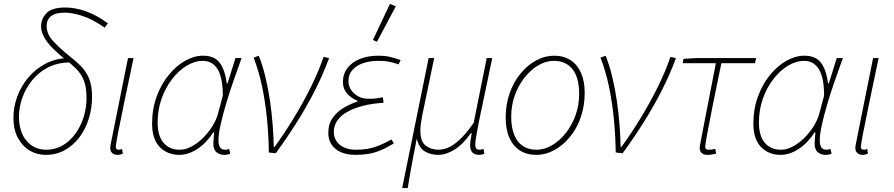

<svg xmlns="http://www.w3.org/2000/svg" viewBox="-20 -772 4526 972"><path d="M212 12Q167 12 130 -10Q93 -32 70.5 -74Q48 -116 48 -176Q48 -231 67.5 -283.5Q87 -336 123 -379Q159 -422 208.5 -448.5Q258 -475 318 -478L333 -456Q270 -455 222 -430Q174 -405 141.5 -364Q109 -323 92.5 -275.5Q76 -228 76 -182Q76 -104 114.5 -59Q153 -14 214 -14Q260 -14 297.5 -36Q335 -58 362 -95.5Q389 -133 403.5 -179.5Q418 -226 418 -275Q418 -332 404 -366Q390 -400 366 -423.5Q342 -447 312 -470Q280 -495 251.5 -523Q223 -551 205.5 -580Q188 -609 188 -638Q188 -677 215.5 -705.5Q243 -734 310 -734Q360 -734 414.5 -715Q469 -696 526 -654L510 -632Q447 -676 395.5 -692Q344 -708 308 -708Q260 -708 238 -690Q216 -672 216 -640Q216 -600 249.5 -563.5Q283 -527 332 -488Q361 -465 387 -440Q413 -415 429.5 -378Q446 -341 446 -282Q446 -224 429.5 -171Q413 -118 382 -77Q351 -36 308 -12Q265 12 212 12Z M574 12Q559 12 548.5 3Q538 -6 538 -24Q538 -29 539.5 -36Q541 -43 542 -50L628 -478H656Q631 -359 610.5 -261Q590 -163 578 -101Q566 -39 566 -28Q566 -21 570 -17.5Q574 -14 581 -14Q584 -14 587.5 -14.5Q591 -15 598 -18L602 6Q595 9 588.5 10.5Q582 12 574 12Z M888 12Q827 12 788.5 -28Q750 -68 750 -146Q750 -220 773 -283Q796 -346 834 -392.5Q872 -439 917.5 -464.5Q963 -490 1008 -490Q1065 -490 1092 -454.5Q1119 -419 1128 -350H1132L1172 -478H1203Q1181 -418 1160 -357Q1139 -296 1122.5 -239.5Q1106 -183 1096 -137Q1086 -91 1086 -62Q1086 -43 1092.5 -28.5Q1099 -14 1121 -14Q1127 -14 1132 -15.5Q1137 -17 1140 -18L1146 6Q1138 9 1132 10.5Q1126 12 1115 12Q1093 12 1076.5 -1Q1060 -14 1060 -46Q1060 -55 1061.5 -70.5Q1063 -86 1064 -102H1060Q1026 -49 980 -18.5Q934 12 888 12ZM890 -14Q919 -14 950 -30.5Q981 -47 1009 -75Q1037 -103 1057 -136Q1077 -169 1085 -202L1108 -288Q1108 -378 1082 -421Q1056 -464 1006 -464Q966 -464 925.5 -439.5Q885 -415 851.5 -372Q818 -329 798 -272.5Q778 -216 778 -152Q778 -84 808 -49Q838 -14 890 -14Z M1341 0Q1340 -86 1331.5 -171.5Q1323 -257 1306.5 -335.5Q1290 -414 1264 -480L1290 -490Q1310 -440 1324 -381Q1338 -322 1347 -260Q1356 -198 1360.5 -138.5Q1365 -79 1366 -28H1370Q1418 -94 1465.5 -171.5Q1513 -249 1553 -329.5Q1593 -410 1618 -484L1646 -478Q1616 -396 1574.5 -314.5Q1533 -233 1483 -153.5Q1433 -74 1376 4Z M1780 12Q1736 12 1705 -2Q1674 -16 1658 -41Q1642 -66 1642 -98Q1642 -145 1665 -176.5Q1688 -208 1722 -227.5Q1756 -247 1790 -258V-262Q1760 -273 1738 -297.5Q1716 -322 1716 -356Q1716 -397 1738.5 -427Q1761 -457 1801.5 -473.5Q1842 -490 1896 -490Q1928 -490 1952 -484.5Q1976 -479 2008 -468L1998 -446Q1967 -457 1945 -460.5Q1923 -464 1894 -464Q1853 -464 1819 -452.5Q1785 -441 1764.5 -418Q1744 -395 1744 -362Q1744 -325 1773.5 -298.5Q1803 -272 1846 -272Q1866 -272 1881 -273.5Q1896 -275 1918 -280L1922 -252Q1839 -246 1783 -226Q1727 -206 1698.5 -175Q1670 -144 1670 -104Q1670 -64 1700.5 -39Q1731 -14 1782 -14Q1815 -14 1841 -18.5Q1867 -23 1895.5 -34Q1924 -45 1962 -66L1974 -46Q1936 -23 1905.5 -10.5Q1875 2 1845.5 7Q1816 12 1780 12ZM1888 -560 1868 -570 1954 -752 1984 -740Z M2016 180 2150 -478H2178L2118 -190Q2114 -169 2111 -148Q2108 -127 2108 -112Q2108 -55 2135.5 -34.5Q2163 -14 2200 -14Q2223 -14 2248.5 -24.5Q2274 -35 2306 -64Q2338 -93 2378 -150L2444 -478H2472Q2450 -370 2430 -277.5Q2410 -185 2398 -122.5Q2386 -60 2386 -42Q2386 -24 2392 -19Q2398 -14 2408 -14Q2414 -14 2419 -15.5Q2424 -17 2428 -18L2432 6Q2425 9 2419.5 10.5Q2414 12 2406 12Q2384 12 2372 0.5Q2360 -11 2360 -38Q2360 -49 2362 -61Q2364 -73 2368 -98H2364Q2324 -41 2281 -14.5Q2238 12 2198 12Q2161 12 2131.5 -5Q2102 -22 2090 -70Q2078 -10 2070.5 29.5Q2063 69 2057 103Q2051 137 2044 180Z M2694 12Q2647 12 2612.5 -10Q2578 -32 2559 -74Q2540 -116 2540 -176Q2540 -243 2560 -300Q2580 -357 2615 -399.5Q2650 -442 2694 -466Q2738 -490 2786 -490Q2833 -490 2867.5 -468Q2902 -446 2921 -404Q2940 -362 2940 -302Q2940 -235 2920 -178Q2900 -121 2865 -78.5Q2830 -36 2786 -12Q2742 12 2694 12ZM2696 -14Q2736 -14 2774.5 -36.5Q2813 -59 2844 -98Q2875 -137 2893.5 -188Q2912 -239 2912 -296Q2912 -379 2878.5 -421.5Q2845 -464 2784 -464Q2744 -464 2705.5 -441.5Q2667 -419 2636 -380Q2605 -341 2586.5 -290Q2568 -239 2568 -182Q2568 -100 2601.5 -57Q2635 -14 2696 -14Z M3097 0Q3096 -86 3087.5 -171.5Q3079 -257 3062.5 -335.5Q3046 -414 3020 -480L3046 -490Q3066 -440 3080 -381Q3094 -322 3103 -260Q3112 -198 3116.5 -138.5Q3121 -79 3122 -28H3126Q3174 -94 3221.5 -171.5Q3269 -249 3309 -329.5Q3349 -410 3374 -484L3402 -478Q3372 -396 3330.5 -314.5Q3289 -233 3239 -153.5Q3189 -74 3132 4Z M3560 12Q3544 12 3533 3Q3522 -6 3522 -24Q3522 -29 3523.5 -36Q3525 -43 3526 -50L3604 -452H3436L3440 -474L3504 -478H3808L3802 -452H3632Q3608 -338 3589.5 -245.5Q3571 -153 3560.5 -95.5Q3550 -38 3550 -28Q3550 -21 3554.5 -17.5Q3559 -14 3567 -14Q3573 -14 3579 -14.5Q3585 -15 3601 -18L3605 6Q3591 9 3582.5 10.5Q3574 12 3560 12Z M3932 12Q3871 12 3832.5 -28Q3794 -68 3794 -146Q3794 -220 3817 -283Q3840 -346 3878 -392.5Q3916 -439 3961.5 -464.5Q4007 -490 4052 -490Q4109 -490 4136 -454.5Q4163 -419 4172 -350H4176L4216 -478H4247Q4225 -418 4204 -357Q4183 -296 4166.5 -239.5Q4150 -183 4140 -137Q4130 -91 4130 -62Q4130 -43 4136.5 -28.5Q4143 -14 4165 -14Q4171 -14 4176 -15.5Q4181 -17 4184 -18L4190 6Q4182 9 4176 10.5Q4170 12 4159 12Q4137 12 4120.5 -1Q4104 -14 4104 -46Q4104 -55 4105.5 -70.5Q4107 -86 4108 -102H4104Q4070 -49 4024 -18.5Q3978 12 3932 12ZM3934 -14Q3963 -14 3994 -30.5Q4025 -47 4053 -75Q4081 -103 4101 -136Q4121 -169 4129 -202L4152 -288Q4152 -378 4126 -421Q4100 -464 4050 -464Q4010 -464 3969.5 -439.5Q3929 -415 3895.5 -372Q3862 -329 3842 -272.5Q3822 -216 3822 -152Q3822 -84 3852 -49Q3882 -14 3934 -14Z M4346 12Q4331 12 4320.5 3Q4310 -6 4310 -24Q4310 -29 4311.5 -36Q4313 -43 4314 -50L4400 -478H4428Q4403 -359 4382.5 -261Q4362 -163 4350 -101Q4338 -39 4338 -28Q4338 -21 4342 -17.5Q4346 -14 4353 -14Q4356 -14 4359.5 -14.5Q4363 -15 4370 -18L4374 6Q4367 9 4360.5 10.5Q4354 12 4346 12Z"/></svg>

Font: Source Sans Variable
Style: Italic
Weight: 200
Italic angle: -11°
Designer: Paul D. Hunt
Foundry: Adobe Systems Incorporated
Version: Version 3.006;hotconv 1.0.111;makeotfexe 2.5.65597